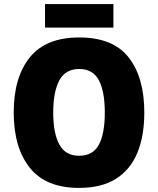

<svg xmlns="http://www.w3.org/2000/svg" viewBox="-20 -908 772 938"><path d="M685 -358Q685 -244 651 -161.5Q617 -79 546.5 -34.5Q476 10 366 10Q204 10 125.5 -88.5Q47 -187 47 -359Q47 -530 125.5 -627.5Q204 -725 367 -725Q532 -725 608.5 -627.5Q685 -530 685 -358ZM240 -358Q240 -257 270 -202Q300 -147 366 -147Q434 -147 463 -201Q492 -255 492 -358Q492 -461 463 -516Q434 -571 367 -571Q300 -571 270 -515.5Q240 -460 240 -358ZM534 -888V-773H200V-888Z"/></svg>

Font: Noto Sans Lao SemiCondensed Black
Style: Regular
Weight: 900
Width: 4
Designer: Monotype Design Team
Foundry: Monotype Imaging Inc.
Version: Version 2.003; ttfautohint (v1.8.4.7-5d5b)